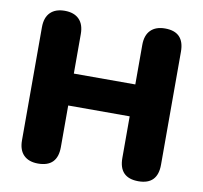

<svg xmlns="http://www.w3.org/2000/svg" viewBox="-80 -800 946 895"><g transform="rotate(10 393.0 -352.5)"><path d="M156 9Q112 9 88 -15Q64 -39 64 -85V-620Q64 -666 88 -690Q112 -714 156 -714Q200 -714 224 -690Q248 -666 248 -620V-433H539V-620Q539 -666 563 -690Q587 -714 631 -714Q722 -714 722 -620V-85Q722 9 631 9Q539 9 539 -85V-282H248V-85Q248 9 156 9Z"/></g></svg>

Font: Chiron GoRound TC H
Style: Regular
Weight: 900
Designer: Ryoko NISHIZUKA 西塚涼子 (kana, bopomofo & ideographs); Paul D. Hunt (Latin, Greek & Cyrillic); Sandoll Communications 산돌커뮤니
Foundry: Adobe
Version: Version 1.000;hotconv 1.1.1;makeotfexe 2.6.0